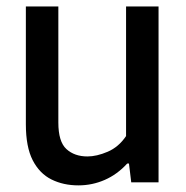

<svg xmlns="http://www.w3.org/2000/svg" viewBox="-20 -564 575 594"><path d="M222.5 9.5Q176 9.5 139.2 -8.8Q102.5 -27 81.2 -68.2Q60 -109.5 60 -179.5V-544H160.5V-185Q160.5 -125.5 185.5 -102.8Q210.5 -80 250.5 -80Q279 -80 313 -94.5Q347 -109 370 -143V-544H470.5V0H386L379 -58H373.5Q343 -24.5 304.2 -7.5Q265.5 9.5 222.5 9.5Z"/></svg>

Font: Encode Sans SemiCondensed SemiCondensed Medium
Style: Regular
Weight: 500
Width: 4
Designer: Multiple Designers
Foundry: Impallari Type
Version: Version 3.000; ttfautohint (v1.8.3) -l 8 -r 50 -G 200 -x 14 